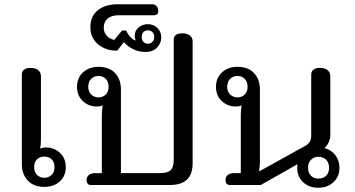

<svg xmlns="http://www.w3.org/2000/svg" viewBox="-20 -872 1675 905"><path d="M83 -98V-522Q83 -535 93.5 -543.5Q104 -552 123 -552Q147 -552 160 -541.5Q173 -531 173 -512V-216Q173 -190 169 -171Q182 -177 197 -177Q235 -177 262.5 -151.5Q290 -126 290 -85Q290 -42 261.5 -16.5Q233 9 189 9Q139 9 111 -21Q83 -51 83 -98ZM237 -84Q237 -108 223.5 -121Q210 -134 189 -134Q168 -134 154.5 -121Q141 -108 141 -84Q141 -61 154.5 -47.5Q168 -34 189 -34Q209 -34 223 -47.5Q237 -61 237 -84Z M407 0Q399 0 393.5 -6Q388 -12 388 -23Q388 -39 399 -47.5Q410 -56 430 -56H460V-331Q460 -348 464 -376Q454 -370 436 -370Q398 -370 370.5 -395.5Q343 -421 343 -463Q343 -505 371.5 -531Q400 -557 444 -557Q495 -557 522.5 -527.5Q550 -498 550 -450V-56H732Q770 -56 784.5 -70Q799 -84 799 -121V-686Q799 -699 809 -707Q819 -715 838 -715Q862 -715 875 -704.5Q888 -694 888 -676V-104Q888 -51 861.5 -25.5Q835 0 780 0ZM492 -463Q492 -487 478.5 -500.5Q465 -514 444 -514Q424 -514 410 -500.5Q396 -487 396 -463Q396 -440 410 -426.5Q424 -413 444 -413Q465 -413 478.5 -426.5Q492 -440 492 -463Z M564 -673 532 -633Q478 -633 442 -663.5Q406 -694 406 -744Q406 -796 441.5 -824Q477 -852 535 -852H698Q710 -852 718 -843Q726 -834 726 -822Q726 -809 720.5 -804.5Q715 -800 703 -800H538Q506 -800 487.5 -784.5Q469 -769 469 -742Q469 -719 483 -703.5Q497 -688 519 -684L555 -728H575Q582 -711 593.5 -698.5Q605 -686 617 -681L619 -683Q615 -693 615 -703Q615 -727 633 -742.5Q651 -758 677 -758Q703 -758 721.5 -740.5Q740 -723 740 -696Q740 -668 720 -647.5Q700 -627 665 -627Q635 -627 608.5 -640Q582 -653 564 -673ZM707 -697Q707 -712 698.5 -720.5Q690 -729 677 -729Q663 -729 655.5 -720.5Q648 -712 648 -697Q648 -683 656 -674.5Q664 -666 677 -666Q690 -666 698.5 -674.5Q707 -683 707 -697Z M1381 -81Q1381 -92 1382 -98L1209 0H1062Q1054 0 1048.5 -6Q1043 -12 1043 -23Q1043 -39 1054 -47.5Q1065 -56 1085 -56H1115V-331Q1115 -348 1119 -376Q1109 -370 1091 -370Q1053 -370 1025.5 -395.5Q998 -421 998 -463Q998 -505 1026.5 -531Q1055 -557 1099 -557Q1150 -557 1177.5 -527.5Q1205 -498 1205 -450V-107Q1205 -83 1200 -67H1207L1418 -184Q1433 -192 1440 -203.5Q1447 -215 1447 -234V-522Q1447 -535 1457.5 -543.5Q1468 -552 1487 -552Q1511 -552 1524 -541.5Q1537 -531 1537 -512V-239Q1537 -199 1509 -174Q1541 -166 1560.5 -141Q1580 -116 1580 -81Q1580 -39 1551.5 -13Q1523 13 1480 13Q1437 13 1409 -13Q1381 -39 1381 -81ZM1147 -463Q1147 -487 1133.5 -500.5Q1120 -514 1099 -514Q1079 -514 1065 -500.5Q1051 -487 1051 -463Q1051 -440 1065 -426.5Q1079 -413 1099 -413Q1120 -413 1133.5 -426.5Q1147 -440 1147 -463ZM1531 -81Q1531 -106 1517 -119.5Q1503 -133 1481 -133Q1460 -133 1446 -119Q1432 -105 1432 -81Q1432 -57 1446 -43.5Q1460 -30 1481 -30Q1503 -30 1517 -43.5Q1531 -57 1531 -81Z"/></svg>

Font: Maitree Medium
Style: Regular
Weight: 500
Designer: CadsonDemak Team
Foundry: CadsonDemak
Version: Version 1.010